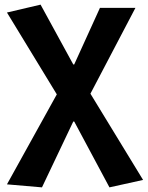

<svg xmlns="http://www.w3.org/2000/svg" viewBox="-20 -594 637 828"><path d="M161 214 10 201 225 -187 10 -540 155 -574 296 -316H300L411 -560H564L370 -190L597 182L452 214L300 -70H296Z"/></svg>

Font: Swei Fan Sans CJK TC
Style: Bold
Weight: 700
Version: Version 2.130